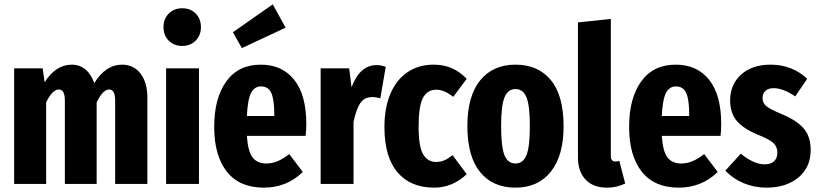

<svg xmlns="http://www.w3.org/2000/svg" viewBox="-20 -845 3756 882"><path d="M657 -397V0H509V-382Q509 -409 502 -421.5Q495 -434 481 -434Q453 -434 424 -375V0H278V-382Q278 -434 250 -434Q221 -434 192 -375V0H45V-531H176L185 -467Q236 -548 310 -548Q346 -548 372.5 -526Q399 -504 413 -463Q465 -548 541 -548Q594 -548 625.5 -507Q657 -466 657 -397Z M894 -531V0H743V-531ZM903 -720Q903 -683 879 -658.5Q855 -634 817 -634Q779 -634 755 -658.5Q731 -683 731 -720Q731 -758 755 -782.5Q779 -807 817 -807Q856 -807 879.5 -782.5Q903 -758 903 -720Z M1384 -221H1114Q1119 -149 1140.5 -121.5Q1162 -94 1203 -94Q1230 -94 1255 -104.5Q1280 -115 1309 -137L1371 -55Q1297 17 1192 17Q1080 17 1022 -56.5Q964 -130 964 -262Q964 -394 1019.5 -471Q1075 -548 1178 -548Q1276 -548 1331.5 -478.5Q1387 -409 1387 -276Q1387 -244 1384 -221ZM1240 -319Q1240 -387 1226.5 -417.5Q1213 -448 1179 -448Q1149 -448 1133.5 -418.5Q1118 -389 1114 -312H1240ZM1233 -825 1292 -718 1091 -624 1050 -697Z M1752 -538 1727 -393Q1709 -399 1690 -399Q1653 -399 1634.5 -370.5Q1616 -342 1604 -285V0H1453V-531H1584L1595 -444Q1633 -546 1710 -546Q1731 -546 1752 -538Z M2124 -483 2062 -400Q2021 -433 1984 -433Q1943 -433 1923 -395.5Q1903 -358 1903 -262Q1903 -171 1924 -136Q1945 -101 1983 -101Q2003 -101 2020 -108Q2037 -115 2059 -132L2124 -45Q2059 17 1974 17Q1866 17 1806 -53.5Q1746 -124 1746 -261Q1746 -350 1773.5 -414.5Q1801 -479 1852 -513.5Q1903 -548 1972 -548Q2018 -548 2055 -532Q2092 -516 2124 -483Z M2569 -265Q2569 -130 2510.5 -56.5Q2452 17 2348 17Q2244 17 2185.5 -54.5Q2127 -126 2127 -266Q2127 -403 2185.5 -475.5Q2244 -548 2348 -548Q2452 -548 2510.5 -477Q2569 -406 2569 -265ZM2282 -266Q2282 -170 2297.5 -132Q2313 -94 2348 -94Q2383 -94 2398.5 -132.5Q2414 -171 2414 -265Q2414 -360 2398.5 -398Q2383 -436 2348 -436Q2313 -436 2297.5 -397.5Q2282 -359 2282 -266Z M2635 -121V-742L2786 -758V-128Q2786 -103 2807 -103Q2813 -103 2825 -106L2852 -2Q2836 6 2814 11.5Q2792 17 2768 17Q2705 17 2670 -20Q2635 -57 2635 -121Z M3290 -221H3020Q3025 -149 3046.5 -121.5Q3068 -94 3109 -94Q3136 -94 3161 -104.5Q3186 -115 3215 -137L3277 -55Q3203 17 3098 17Q2986 17 2928 -56.5Q2870 -130 2870 -262Q2870 -394 2925.5 -471Q2981 -548 3084 -548Q3182 -548 3237.5 -478.5Q3293 -409 3293 -276Q3293 -244 3290 -221ZM3146 -319Q3146 -387 3132.5 -417.5Q3119 -448 3085 -448Q3055 -448 3039.5 -418.5Q3024 -389 3020 -312H3146Z M3688 -483 3633 -402Q3578 -440 3534 -440Q3510 -440 3496.5 -428Q3483 -416 3483 -395Q3483 -372 3500 -357.5Q3517 -343 3573 -320Q3640 -292 3672 -255Q3704 -218 3704 -156Q3704 -76 3647.5 -29.5Q3591 17 3501 17Q3445 17 3396 -3.5Q3347 -24 3312 -61L3383 -139Q3443 -90 3493 -90Q3520 -90 3535.5 -104Q3551 -118 3551 -143Q3551 -171 3533.5 -187.5Q3516 -204 3462 -226Q3394 -254 3364 -290.5Q3334 -327 3334 -384Q3334 -456 3384 -502Q3434 -548 3521 -548Q3570 -548 3613 -531Q3656 -514 3688 -483Z"/></svg>

Font: Fira Sans Extra Condensed
Style: Bold
Weight: 700
Width: 1
Designer: Carrois Corporate & Edenspiekermann AG
Foundry: Carrois Corporate GbR & Edenspiekermann AG
Version: Version 4.203